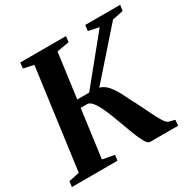

<svg xmlns="http://www.w3.org/2000/svg" viewBox="-168 -905 1065 1067"><g transform="rotate(-30 365.0 -371.5)"><path d="M498.5 0Q484.5 0 469.8 -25.8Q455 -51.5 439.2 -92.2Q423.5 -133 407.2 -178.5Q391 -224 373.5 -264.8Q356 -305.5 337.5 -331.2Q319 -357 299 -357H213.5L220 -406.5H342L574.5 -692.5L506.5 -706.5L511 -743H735L730 -706.5L660 -692L365.5 -358L375 -404.5Q400.5 -406 420.5 -396.2Q440.5 -386.5 457.8 -366.2Q475 -346 490.5 -317.2Q506 -288.5 523 -252.5Q539 -224 554.8 -191.5Q570.5 -159 585.5 -128.5Q600.5 -98 614.2 -76Q628 -54 640 -47L681.5 -36L678 0ZM-3.5 0 1 -35 69 -49.5 155.5 -692.5 90 -706.5 94 -743H387.5L383 -706.5L304 -692.5L217.5 -49.5L293.5 -35L289 0Z"/></g></svg>

Font: Merriweather 72pt
Style: Bold Italic
Weight: 700
Italic angle: -7.8°
Version: Version 2.101